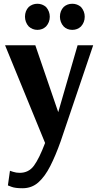

<svg xmlns="http://www.w3.org/2000/svg" viewBox="-20 -741 521 1022"><path d="M100 261Q61 261 41.5 253.5Q22 246 22 246L33 168Q33 168 49.5 173.5Q66 179 85 179Q133 179 161 140.5Q189 102 220 20L7 -500H168L290 -144L393 -500H476L303 11Q276 87 247.5 143Q219 199 184 230Q149 261 100 261ZM365 -582Q337 -582 319 -600Q309 -611 304 -624.5Q299 -638 299 -652Q299 -683 319 -704Q338 -721 365 -721Q391 -721 411 -704Q431 -681 431 -652Q431 -622 411 -600Q392 -582 365 -582ZM179 -582Q153 -582 133 -600Q123 -611 118 -624.5Q113 -638 113 -652Q113 -683 133 -704Q153 -721 179 -721Q205 -721 225 -704Q245 -681 245 -652Q245 -622 225 -600Q206 -582 179 -582Z"/></svg>

Font: Arsenal SC
Style: Bold
Weight: 700
Designer: Andrij Shevchenko
Foundry: Stairsfor
Version: Version 2.001; ttfautohint (v1.8.4.7-5d5b)